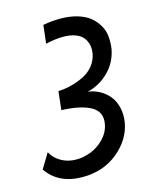

<svg xmlns="http://www.w3.org/2000/svg" viewBox="-112 -811 737 903"><g transform="rotate(-15 256.0 -359.5)"><path d="M184.1 -725.1Q227.1 -732.9 268.1 -732.9Q314 -732.9 350.8 -721.9Q387.7 -710.9 410.6 -692.1Q433.6 -673.3 448.5 -647.9Q463.4 -622.6 466.1 -593.8Q468.8 -564.9 464.8 -534.2Q453.1 -469.7 408.4 -425.5Q363.8 -381.3 304.2 -367.2Q335 -363.8 361.8 -348.9Q388.7 -334 407.2 -310.5Q425.8 -287.1 433.6 -253.4Q441.4 -219.7 435.1 -182.1Q420.9 -102.1 350.1 -43.9Q279.3 14.2 178.2 14.2Q61.5 14.2 4.9 -68.8L48.8 -141.1Q64.9 -110.4 97.4 -91.8Q129.9 -73.2 170.9 -73.2Q206.1 -73.2 241.7 -86.9Q277.3 -100.6 306.4 -130.4Q335.4 -160.2 342.8 -199.2Q353.5 -256.8 305.9 -284.4Q258.3 -312 162.1 -315.9L171.9 -405.8Q203.6 -407.2 234.1 -414.8Q264.6 -422.4 294.9 -436.8Q325.2 -451.2 346.2 -476.8Q367.2 -502.4 373 -536.1Q376.5 -558.1 372.3 -576.9Q368.2 -595.7 355.7 -612.1Q343.3 -628.4 318.1 -637.7Q293 -647 257.8 -647Q222.2 -647 173.8 -636.2Z"/></g></svg>

Font: Stilu
Style: Italic
Weight: 400
Italic angle: -10°
Designer: Genilson Lima Santos
Foundry: Genilson Lima Santos
Version: Version 1.200;PS 001.200;hotconv 1.0.88;makeotf.lib2.5.64775